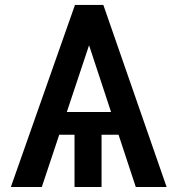

<svg xmlns="http://www.w3.org/2000/svg" viewBox="-20 -747 708 767"><path d="M365.8 -656.2 147 0H23.4L279.5 -727.3H352.6ZM522.4 0 304.7 -660.5 319.6 -727.3H392.8L645.6 0ZM510.7 -299.7V-208.8H149.1V-299.7ZM385.7 -265.6V0H277.7V-265.6Z"/></svg>

Font: InterMG Medium
Style: Regular
Weight: 500
Designer: Rasmus Andersson
Foundry: rsms
Version: Version 3.019;December 26, 2023;FontCreator 15.0.0.2955 64-b